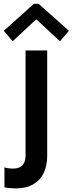

<svg xmlns="http://www.w3.org/2000/svg" viewBox="-52 -789 387 1022"><path d="M-28.3 208V101.6Q-11.2 108.4 18.6 108.4Q50.8 108.4 67.4 90.6Q84 72.8 84 40V-520.5H199.2V41Q199.2 91.8 181.2 130.6Q163.1 169.4 125.5 191.7Q87.9 213.9 32.2 213.9Q-0.5 213.9 -28.3 208ZM-31.7 -625 128.4 -768.6H153.8L314.9 -625L267.1 -569.3L143.1 -684.6H139.2L15.1 -569.3Z"/></svg>

Font: Reddit Sans Strawberry SemiBold
Style: Regular
Weight: 600
Designer: Stephen Hutchings
Foundry: Reddit
Version: Version 1.013